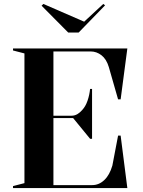

<svg xmlns="http://www.w3.org/2000/svg" viewBox="-20 -954 727 974"><path d="M46 0V-10L104 -25V-683L46 -698V-708H626L592 -450H579L532 -614Q520 -654 495 -673.5Q470 -693 440 -693H251V-367H343Q359 -367 372.5 -375Q386 -383 397 -396Q414 -414 424 -443Q434 -472 437 -503H447V-250H437L351 -355H251V-15H448Q482 -15 509 -40.5Q536 -66 550 -114L579 -266H592L626 0ZM504 -934 513 -927 379 -789H326L191 -925L200 -934L407 -844Z"/></svg>

Font: Kalnia Medium
Style: Regular
Weight: 500
Designer: Frida Medrano
Foundry: Frida Medrano
Version: Version 1.105